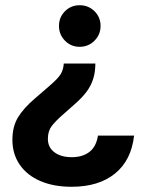

<svg xmlns="http://www.w3.org/2000/svg" viewBox="-20 -530 550 735"><path d="M345 -286.7Q345 -255 337.1 -229.2Q329.2 -203.3 312.5 -180.4Q295.8 -157.5 268.3 -133.3L224.2 -94.2Q193.3 -67.5 178.3 -47.9Q163.3 -28.3 163.3 1.7Q163.3 34.2 188.3 52.9Q213.3 71.7 255 71.7Q295.8 71.7 322.1 51.7Q348.3 31.7 355 -10.8H493.3Q482.5 84.2 420 134.6Q357.5 185 254.2 185Q185.8 185 135 163.3Q84.2 141.7 55.8 100.8Q27.5 60 27.5 5Q27.5 -45.8 49.2 -81.2Q70.8 -116.7 115 -154.2L171.7 -203.3Q201.7 -229.2 212.1 -245.8Q222.5 -262.5 224.2 -286.7ZM285 -510Q318.3 -510 341.7 -487.1Q365 -464.2 365 -430.8Q365 -397.5 341.7 -374.2Q318.3 -350.8 285 -350.8Q251.7 -350.8 228.8 -374.2Q205.8 -397.5 205.8 -430.8Q205.8 -464.2 228.8 -487.1Q251.7 -510 285 -510Z"/></svg>

Font: Funnel Display Light
Style: Bold
Weight: 700
Version: Version 1.000